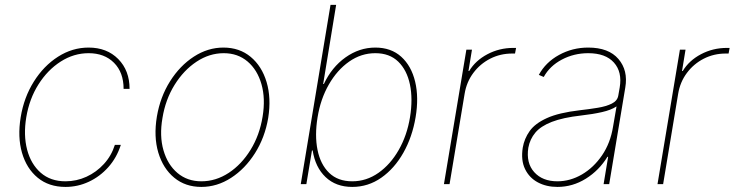

<svg xmlns="http://www.w3.org/2000/svg" viewBox="-20 -747 2980 779"><path d="M245.7 11.4Q178.3 11.4 133 -25.9Q87.7 -63.2 69.2 -127.3Q50.8 -191.4 63.9 -271.3Q77.1 -351.9 117.2 -415.8Q157.3 -479.8 215.4 -516.9Q273.4 -554 339.5 -554Q413.7 -554 459.7 -507.5Q505.7 -460.9 505.7 -386.4H481.5Q481.5 -453.1 442.6 -492.2Q403.8 -531.2 339.5 -531.2Q279.5 -531.2 226.4 -497.3Q173.3 -463.4 136.2 -404.8Q99.1 -346.2 86.6 -271.3Q74.6 -198.9 90 -139.9Q105.5 -81 145.2 -46.2Q185 -11.4 245.7 -11.4Q290.1 -11.4 330.6 -29.8Q371.1 -48.3 401.6 -81.7Q432.2 -115.1 446 -159.1H470.2Q453.5 -106.9 419.4 -68.7Q385.3 -30.5 340.4 -9.6Q295.5 11.4 245.7 11.4Z M796.9 11.4Q732.2 11.4 687 -25.9Q641.7 -63.2 622.3 -127.8Q603 -192.5 616.5 -274.1Q630 -353.7 669.9 -417.1Q709.9 -480.5 766.5 -517.2Q823.2 -554 886.4 -554Q951.7 -554 997 -516.3Q1042.3 -478.7 1061.6 -414.1Q1081 -349.4 1068.2 -268.5Q1054.7 -188.9 1014.6 -125.5Q974.4 -62.1 917.6 -25.4Q860.8 11.4 796.9 11.4ZM796.9 -11.4Q855.8 -11.4 908 -45.6Q960.2 -79.9 996.8 -139.4Q1033.4 -198.9 1045.5 -274.1Q1057.5 -347.3 1040.8 -405.5Q1024.1 -463.8 984.4 -497.5Q944.6 -531.2 887.8 -531.2Q829.5 -531.2 777.3 -496.6Q725.1 -462 688.2 -402.5Q651.3 -343 639.2 -268.5Q626.4 -195.3 643.3 -137.1Q660.2 -78.8 700.1 -45.1Q740.1 -11.4 796.9 -11.4Z M1200.3 0 1321 -727.3H1343.8L1291.2 -406.2H1294Q1326 -474.4 1381.9 -514.2Q1437.9 -554 1502.8 -554Q1566.8 -554 1608 -516.7Q1649.1 -479.4 1664.4 -415.5Q1679.7 -351.6 1666.2 -271.3Q1652.7 -191.1 1616.5 -127.1Q1580.3 -63.2 1527 -25.9Q1473.7 11.4 1409.1 11.4Q1343 11.4 1301.1 -28.4Q1259.2 -68.2 1248.6 -136.4H1245.7L1223 0ZM1268.5 -271.3Q1256.4 -197.4 1268.3 -138.7Q1280.2 -79.9 1315.5 -45.6Q1350.9 -11.4 1409.1 -11.4Q1466.6 -11.4 1515.4 -45.6Q1564.3 -79.9 1597.8 -138.7Q1631.4 -197.4 1643.5 -271.3Q1655.5 -345.2 1643.3 -403.9Q1631 -462.7 1595.7 -497Q1560.4 -531.2 1502.8 -531.2Q1445.3 -531.2 1396.5 -497Q1347.7 -462.7 1314.1 -403.9Q1280.5 -345.2 1268.5 -271.3Z M1781.2 0 1872.2 -545.5H1894.9L1880.7 -458.8H1883.5Q1909.1 -501.4 1957.6 -527Q2006 -552.6 2062.5 -552.6H2073.9L2069.6 -529.8H2058.2Q2009.9 -529.8 1968.9 -508.9Q1927.9 -487.9 1900.4 -451Q1872.9 -414.1 1865.1 -366.5L1804 0Z M2241.5 11.4Q2196.7 11.4 2162.1 -7.1Q2127.5 -25.6 2110.3 -61.1Q2093 -96.6 2100.9 -147.7Q2107.2 -184.7 2129.1 -215.4Q2150.9 -246.1 2199 -267.9Q2247.2 -289.8 2332.4 -299.7Q2370.7 -304 2405.2 -309.7Q2439.6 -315.3 2462.4 -326.7Q2485.1 -338.1 2488.6 -359.4L2494.3 -392Q2505 -454.9 2470.9 -493.1Q2436.8 -531.2 2366.5 -531.2Q2308.9 -531.2 2259.8 -505.3Q2210.6 -479.4 2186.1 -434.7L2166.2 -443.2Q2193.9 -494.3 2248.2 -524.1Q2302.6 -554 2366.5 -554Q2449.6 -554 2489.2 -507.6Q2528.8 -461.3 2517 -392L2451.7 0H2429L2447.4 -110.8H2444.6Q2410.5 -55.4 2356.9 -22Q2303.3 11.4 2241.5 11.4ZM2241.5 -11.4Q2293.3 -11.4 2341.1 -39.2Q2388.8 -67.1 2422.8 -117Q2456.7 -166.9 2467.3 -233L2481.5 -315.3Q2459.2 -300.4 2422.1 -292.1Q2384.9 -283.7 2338.1 -278.4Q2263.5 -269.9 2218.8 -252.5Q2174 -235.1 2152 -208.8Q2130 -182.5 2123.6 -147.7Q2114 -85.9 2147.4 -48.7Q2180.8 -11.4 2241.5 -11.4Z M2647.7 0 2738.6 -545.5H2761.4L2747.2 -458.8H2750Q2775.6 -501.4 2824 -527Q2872.5 -552.6 2929 -552.6H2940.3L2936.1 -529.8H2924.7Q2876.4 -529.8 2835.4 -508.9Q2794.4 -487.9 2766.9 -451Q2739.3 -414.1 2731.5 -366.5L2670.5 0Z"/></svg>

Font: Inter Thin  BETA
Style: Italic
Weight: 100
Italic angle: -9.39999°
Designer: Rasmus Andersson
Foundry: rsms
Version: Version 3.011;git-f93a4a705